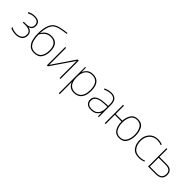

<svg xmlns="http://www.w3.org/2000/svg" viewBox="273 -2221 3911 3911"><g transform="rotate(45 2228.5 -265.0)"><path d="M200 -538Q151 -538 114.5 -527Q78 -516 44 -499L54 -475Q88 -492 122 -502.5Q156 -513 200 -513Q329 -513 329 -404Q329 -348 290.5 -321Q252 -294 188 -294H117V-269H188Q265 -269 307 -242.5Q349 -216 349 -151Q349 -86 304 -50.5Q259 -15 188 -15Q101 -15 31 -55V-25Q56 -11 96.5 -0.5Q137 10 188 10Q268 10 322 -31Q376 -72 376 -150Q376 -197 351.5 -234Q327 -271 267 -283V-285Q356 -312 356 -404Q356 -538 200 -538Z M489 -317Q489 -234 509 -159Q529 -84 578 -37Q627 10 713 10Q829 10 879.5 -65Q930 -140 930 -250Q930 -491 728 -491Q581 -491 517 -362H515Q524 -565 601 -643Q639 -681 711 -702.5Q783 -724 913 -738L910 -762Q787 -749 706.5 -727Q626 -705 582 -659Q539 -616 514 -533.5Q489 -451 489 -317ZM715 -15Q636 -15 593 -60Q550 -105 533 -175.5Q516 -246 516 -323Q594 -466 727 -466Q810 -466 856.5 -413Q903 -360 903 -250Q903 -150 859.5 -82.5Q816 -15 715 -15Z M1105 -528H1079V0H1108L1446 -494Q1445 -472 1445 -459.5Q1445 -447 1445 -426V0H1471V-528H1439L1104 -37Q1105 -60 1105 -74.5Q1105 -89 1105 -114Z M1875 -513Q2061 -513 2061 -269Q2061 -143 2009 -79Q1957 -15 1865 -15Q1780 -15 1729.5 -74.5Q1679 -134 1679 -262V-265Q1679 -382 1729 -447.5Q1779 -513 1875 -513ZM1875 -538Q1792 -538 1744 -496Q1696 -454 1679 -402H1677L1675 -528H1653V232H1679V15Q1679 -16 1678.5 -49Q1678 -82 1677 -116H1679Q1696 -64 1741 -27Q1786 10 1865 10Q1971 10 2029.5 -63Q2088 -136 2088 -269Q2088 -538 1875 -538Z M2547 -275V-220Q2545 -129 2499 -72Q2453 -15 2353 -15Q2221 -15 2221 -129Q2221 -199 2282.5 -232Q2344 -265 2446 -270ZM2409 -537Q2365 -537 2323.5 -526.5Q2282 -516 2242 -498L2251 -472Q2330 -512 2409 -512Q2479 -512 2513 -472.5Q2547 -433 2547 -343V-300L2444 -294Q2326 -287 2259.5 -247.5Q2193 -208 2193 -129Q2193 -66 2233 -28Q2273 10 2353 10Q2434 10 2479 -23.5Q2524 -57 2545 -103H2547L2551 0H2573V-350Q2573 -537 2409 -537Z M3372 -264Q3372 -372 3328 -455Q3284 -538 3168 -538Q3061 -538 3013.5 -461Q2966 -384 2962 -290H2771V-528H2745V0H2771V-265H2962Q2963 -146 3011.5 -68Q3060 10 3165 10Q3275 10 3323.5 -70.5Q3372 -151 3372 -264ZM2989 -264Q2989 -365 3030.5 -439Q3072 -513 3167 -513Q3262 -513 3303.5 -439.5Q3345 -366 3345 -264Q3345 -160 3302.5 -87.5Q3260 -15 3166 -15Q3070 -15 3029.5 -90Q2989 -165 2989 -264Z M3733 10Q3774 10 3809 2Q3844 -6 3869 -16V-41Q3806 -15 3733 -15Q3619 -15 3568 -87Q3517 -159 3517 -261Q3517 -372 3579.5 -442.5Q3642 -513 3750 -513Q3779 -513 3808.5 -507.5Q3838 -502 3868 -489L3873 -514Q3817 -538 3750 -538Q3629 -538 3559.5 -460Q3490 -382 3490 -261Q3490 -145 3548 -67.5Q3606 10 3733 10Z M4020 -302V-528H3994V0H4213Q4394 0 4394 -156Q4394 -222 4354 -262Q4314 -302 4227 -302ZM4367 -157Q4367 -93 4331.5 -59Q4296 -25 4209 -25H4020V-277H4223Q4367 -277 4367 -157Z"/></g></svg>

Font: Noto Sans UI Thin
Style: Regular
Weight: 250
Designer: Monotype Design Team
Foundry: Monotype Imaging Inc.
Version: Version 1.901